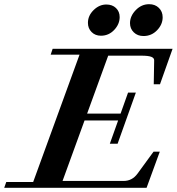

<svg xmlns="http://www.w3.org/2000/svg" viewBox="-67 -896 843 916"><path d="M617.7 -724.1Q589.4 -724.1 571.3 -741.7Q553.2 -759.3 553.2 -785.6Q553.2 -819.3 580.6 -847.7Q607.9 -876 644.5 -876Q672.9 -876 690.9 -858.4Q709 -840.8 709 -813.5Q709 -779.3 682.4 -751.7Q655.8 -724.1 617.7 -724.1ZM414.6 -725.6Q387.2 -725.6 369.9 -743.2Q352.5 -760.7 352.5 -787.1Q352.5 -821.3 379.6 -847.9Q406.7 -874.5 440.4 -874.5Q468.8 -874.5 486.3 -857.7Q503.9 -840.8 503.9 -814.5Q503.9 -780.8 477.8 -753.2Q451.7 -725.6 414.6 -725.6ZM-46.9 0 -37.1 -27.8H91.3L312.5 -635.3H174.8L184.1 -663.1H756.3L696.3 -494.1H666.5L668.5 -607.9Q668.9 -619.6 654.5 -625Q640.1 -630.4 608.4 -630.4H449.2L348.6 -354H508.3L543.9 -454.1H581.1L494.1 -210.4H457L496.6 -321.3H336.4L231.4 -32.7H522.5Q563.5 -32.7 588.9 -67.4L665.5 -172.4H695.3L632.3 0Z"/></svg>

Font: Elstob 14pt
Style: Bold Italic
Weight: 700
Italic angle: -20°
Designer: Peter S. Baker
Version: Version 1.015